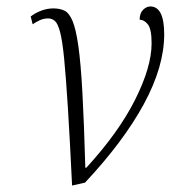

<svg xmlns="http://www.w3.org/2000/svg" viewBox="-20 -565 548 594"><path d="M75 -514Q89 -525 107.5 -532Q126 -539 145 -539Q165 -539 179.5 -532Q194 -525 204.5 -500Q215 -475 222.5 -422Q230 -369 235 -277.5Q240 -186 244 -46H247Q347 -155 398 -256.5Q449 -358 449 -431Q449 -475 437.5 -489.5Q426 -504 412 -504Q412 -524 422.5 -534.5Q433 -545 445 -545Q488 -545 488 -459Q488 -359 425 -243Q362 -127 243 0L203 9Q196 -137 190 -232Q184 -327 178.5 -383Q173 -439 166 -465.5Q159 -492 150 -500Q141 -508 129 -508Q116 -508 104.5 -503Q93 -498 81 -490Z"/></svg>

Font: Noto Serif ExtraLight
Style: Italic
Weight: 200
Italic angle: -12°
Designer: Monotype Design Team
Foundry: Monotype Imaging Inc.
Version: Version 2.014; ttfautohint (v1.8.4.7-5d5b)